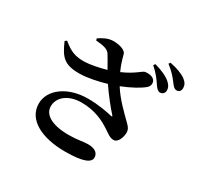

<svg xmlns="http://www.w3.org/2000/svg" viewBox="-186 -1062 1373 1338"><g transform="rotate(30 500.0 -393.0)"><path d="M812 -667C828 -643 841 -629 858 -628C879 -628 894 -643 894 -664C895 -683 887 -701 866 -721C835 -749 788 -768 733 -784L723 -770C769 -730 794 -694 812 -667ZM901 -740C920 -715 932 -699 951 -699C972 -699 984 -713 984 -735C984 -758 975 -777 949 -797C921 -817 876 -834 819 -845L810 -832C862 -792 883 -763 901 -740ZM447 -341C285 -341 166 -253 166 -140C166 -12 302 59 491 59C639 59 691 32 691 -7C691 -50 651 -66 607 -66C568 -66 526 -54 456 -54C316 -54 248 -101 248 -165C248 -240 318 -295 422 -295C533 -295 609 -254 660 -220C693 -199 713 -180 743 -180C780 -180 798 -235 798 -271C797 -294 789 -308 765 -331C714 -382 645 -445 594 -526C668 -555 737 -593 766 -620C785 -638 787 -666 772 -683C755 -702 723 -705 698 -701C676 -696 645 -655 548 -613C532 -647 520 -682 506 -735C500 -759 456 -777 399 -777C359 -777 321 -757 289 -735L293 -720C350 -716 389 -708 406 -682C422 -657 443 -619 464 -582C404 -565 337 -552 293 -551C223 -551 183 -564 118 -618L104 -607C149 -504 182 -460 310 -462C372 -463 451 -480 515 -499C559 -434 612 -368 649 -327C658 -317 656 -315 644 -317C605 -326 534 -341 447 -341Z"/></g></svg>

Font: Noto Serif CJK TC
Style: Bold
Weight: 700
Designer: Ryoko NISHIZUKA 西塚涼子 (kana & ideographs); Frank Grießhammer (Latin, Greek & Cyrillic); Wenlong ZHANG 张文龙 (bopomofo); San
Foundry: Adobe
Version: Version 2.001;hotconv 1.1.0;makeotfexe 2.6.0